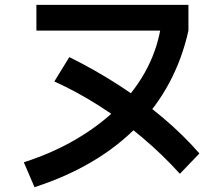

<svg xmlns="http://www.w3.org/2000/svg" viewBox="-20 -777 920 797"><path d="M78.9 -103.3Q200 -142.2 299.4 -201.1Q398.9 -260 472.8 -333.9Q546.7 -407.8 591.7 -495.6Q636.7 -583.3 650 -681.1L681.1 -650H131.1V-756.7H762.2V-650Q710 -415.6 548.3 -250.6Q386.7 -85.6 123.3 0ZM726.7 -55.6Q653.3 -136.7 569.4 -207.2Q485.6 -277.8 393.3 -336.7Q301.1 -395.6 205.6 -438.9L267.8 -540Q373.3 -487.8 471.7 -424.4Q570 -361.1 655.6 -288.9Q741.1 -216.7 807.8 -140Z"/></svg>

Font: Paperlogy 6 SemiBold
Style: Regular
Weight: 600
Designer: redesigned by Lee Juim, glyphs from Gmarket Sans & Montserrat
Foundry: PT&
Version: Version 1.001